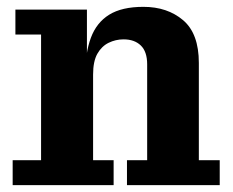

<svg xmlns="http://www.w3.org/2000/svg" viewBox="-20 -541 682 561"><path d="M351 0V-73H410V-353Q410 -390 391.5 -408Q373 -426 341 -426Q318 -426 297.5 -416Q277 -406 264.5 -384Q252 -362 252 -323H229Q229 -386 245.5 -430.5Q262 -475 299 -498Q336 -521 399 -521Q469 -521 515 -482Q561 -443 561 -357V-73H622V0ZM17 0V-73H100V-440H25V-513H234V-355L252 -358V-73H312V0Z"/></svg>

Font: Montagu Slab 144pt SemiBold
Style: Regular
Weight: 600
Version: Version 1.000